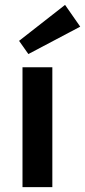

<svg xmlns="http://www.w3.org/2000/svg" viewBox="-20 -765 348 785"><path d="M308 -656 96 -544 58 -598 246 -745ZM194 0H72V-490H194Z"/></svg>

Font: Exo 2.0 Semi Bold
Style: Regular
Weight: 600
Designer: Natanael Gama
Version: Version 1.001;PS 001.001;hotconv 1.0.70;makeotf.lib2.5.58329